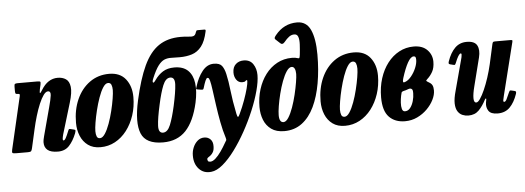

<svg xmlns="http://www.w3.org/2000/svg" viewBox="-71 -982 3915 1433"><g transform="rotate(-5 1886.5 -265.5)"><path d="M77 -520H220Q241.5 -520 245 -516Q248.5 -512 245 -494L237 -459Q232 -432 236.2 -432Q240.5 -432 252.5 -452Q278 -494.5 309 -514.2Q340 -534 376.5 -534Q412.5 -534 437.8 -517.2Q463 -500.5 468.5 -458.8Q474 -417 451 -341L381.5 -110.5Q379 -103.5 376.8 -90.8Q374.5 -78 374.5 -75Q374.5 -64.5 380.5 -64.5Q389 -64.5 398.2 -81.5Q407.5 -98.5 419.5 -129Q424 -141 427 -144Q430 -147 439.5 -144.5L466.5 -138Q475.5 -135.5 475.2 -129.8Q475 -124 470 -109Q448 -53.5 416.2 -19.2Q384.5 15 332 15Q279 15 254.5 -5Q230 -25 230 -61.5Q230 -72 232.5 -85Q235 -98 238 -108.5L294.5 -320Q310 -376 314 -407.8Q318 -439.5 295.5 -439.5Q279.5 -439.5 262.2 -415.8Q245 -392 228.2 -352.2Q211.5 -312.5 197 -263.8Q182.5 -215 171.5 -165.5L140.5 -28Q137 -12 132 -6Q127 0 108 0H22.5Q-3 0 -7.8 -4.8Q-12.5 -9.5 -8 -29.5L83 -421Q86 -434 82.8 -437Q79.5 -440 71 -440H68Q56 -440 53.2 -445.2Q50.5 -450.5 50.5 -465V-495Q50.5 -512 55.2 -516Q60 -520 77 -520Z M484 -187.5Q484 -284.5 518.5 -362Q553 -439.5 615.8 -484.8Q678.5 -530 761.5 -530Q843.5 -530 885.5 -476.5Q927.5 -423 927.5 -342Q927.5 -269 906.5 -205.2Q885.5 -141.5 848.2 -93Q811 -44.5 760.5 -17.2Q710 10 651 10Q595 10 558 -17Q521 -44 502.5 -88.8Q484 -133.5 484 -187.5ZM622.5 -112.5Q622.5 -88.5 628.8 -73Q635 -57.5 652.5 -57.5Q672 -57.5 690.8 -86Q709.5 -114.5 725.5 -158.8Q741.5 -203 753.5 -252Q765.5 -301 772.2 -343Q779 -385 779 -407.5Q779 -431 772.5 -446.8Q766 -462.5 748 -462.5Q728.5 -462.5 710 -433.8Q691.5 -405 675.8 -360.5Q660 -316 648 -267Q636 -218 629.2 -176.2Q622.5 -134.5 622.5 -112.5Z M1507 -782.5Q1491.5 -709.5 1461.8 -671.8Q1432 -634 1390.5 -620.8Q1349 -607.5 1298 -607.5Q1262 -607.5 1234 -608.5Q1206 -609.5 1182.5 -599.8Q1159 -590 1136.2 -560Q1113.5 -530 1087.5 -467.5Q1077.5 -443.5 1082.8 -437Q1088 -430.5 1104 -454Q1130 -491.5 1164.8 -513.2Q1199.5 -535 1250.5 -535Q1316 -535 1352 -500.8Q1388 -466.5 1396 -404.5Q1404 -342.5 1386 -260Q1355 -121.5 1290.8 -53.2Q1226.5 15 1119 15Q990.5 15 957 -67.2Q923.5 -149.5 959.5 -312.5Q994.5 -470.5 1040.2 -568.8Q1086 -667 1152.8 -712.5Q1219.5 -758 1317.5 -758Q1353 -758 1376.5 -754.8Q1400 -751.5 1414 -756Q1428 -760.5 1434.5 -783.5Q1437.5 -792 1439.8 -794.5Q1442 -797 1451.5 -797H1497Q1505.5 -797 1507.2 -794.2Q1509 -791.5 1507 -782.5ZM1118 -270Q1095 -167.5 1092.5 -112.5Q1090 -57.5 1125 -57.5Q1159.5 -57.5 1180.8 -110Q1202 -162.5 1221.5 -250Q1244 -352.5 1246.8 -407.5Q1249.5 -462.5 1214.5 -462.5Q1179.5 -462.5 1158.2 -410Q1137 -357.5 1118 -270Z M1747.5 -381Q1719.5 -381 1703.2 -404.2Q1687 -427.5 1687.5 -459.5Q1688 -499 1711.5 -520.5Q1735 -542 1770.5 -542Q1818 -542 1841.2 -507.2Q1864.5 -472.5 1864.5 -425Q1864.5 -376.5 1846.2 -308Q1828 -239.5 1796 -163Q1764 -86.5 1723 -12.5Q1682 61.5 1636.5 123Q1591 184.5 1545.2 222.8Q1499.5 261 1458.5 265Q1402 271.5 1366.2 233Q1330.5 194.5 1331.5 131Q1331.5 100.5 1343.5 71.8Q1355.5 43 1377.2 24.2Q1399 5.5 1427.5 5.5Q1455.5 5.5 1474 24Q1492.5 42.5 1491.5 77Q1491 104 1482.5 119.2Q1474 134.5 1463.2 142.8Q1452.5 151 1444.5 156Q1436.5 161 1436.5 168Q1436.5 174.5 1440 181.8Q1443.5 189 1457.5 189Q1476 189 1497 170.2Q1518 151.5 1539.2 121.2Q1560.5 91 1579.5 57Q1587.5 43.5 1589.8 39.8Q1592 36 1587 19Q1570 -34 1557.8 -98.5Q1545.5 -163 1536.8 -226.2Q1528 -289.5 1521.2 -339.5Q1514.5 -389.5 1508 -413.5Q1505.5 -421.5 1502.2 -428.8Q1499 -436 1490.5 -436Q1483 -436 1474.2 -415.5Q1465.5 -395 1455.5 -361Q1452.5 -352.5 1448.5 -351.8Q1444.5 -351 1437 -352L1409 -356.5Q1398 -357.5 1399.2 -362.8Q1400.5 -368 1404 -378.5Q1424 -445.5 1460.2 -491.2Q1496.5 -537 1546 -537Q1590.5 -537 1607.5 -514.5Q1624.5 -492 1633.5 -452.5Q1646 -398 1654 -324.5Q1662 -251 1682.5 -150Q1687.5 -126 1692.5 -126.2Q1697.5 -126.5 1706 -145Q1730.5 -197 1748 -245.8Q1765.5 -294.5 1775.2 -331.8Q1785 -369 1785 -386.5Q1785 -394 1781.5 -394Q1776.5 -394 1771 -387.5Q1765.5 -381 1747.5 -381Z M1858.5 -185Q1858.5 -255.5 1878 -317.8Q1897.5 -380 1933.5 -427.8Q1969.5 -475.5 2019.8 -502.8Q2070 -530 2131 -530Q2146 -530 2155.5 -528.5Q2165 -527 2171.5 -524.5Q2184 -520 2187 -524.5Q2190 -529 2192.5 -548.5Q2197 -589.5 2198.8 -624.8Q2200.5 -660 2193.2 -681.2Q2186 -702.5 2164 -702.5Q2143 -702.5 2125.2 -689.5Q2107.5 -676.5 2088 -652.5Q2070.5 -631.5 2055.5 -645.5L2023 -675.5Q2014 -683.5 2017 -691.5Q2020 -699.5 2028.5 -709.5Q2093.5 -790 2192 -790Q2262.5 -790 2293 -723.8Q2323.5 -657.5 2323.5 -537.5Q2323.5 -423 2306 -323.8Q2288.5 -224.5 2252.8 -149.5Q2217 -74.5 2161 -32.2Q2105 10 2028 10Q1968.5 10 1931 -17Q1893.5 -44 1876 -88.2Q1858.5 -132.5 1858.5 -185ZM1996 -112.5Q1996 -57.5 2027.5 -57.5Q2047 -57.5 2065.5 -86.5Q2084 -115.5 2100 -160.5Q2116 -205.5 2127.8 -254.8Q2139.5 -304 2146.2 -345.5Q2153 -387 2153 -407.5Q2153 -433 2145.5 -447.8Q2138 -462.5 2123.5 -462.5Q2104 -462.5 2085.2 -434.5Q2066.5 -406.5 2050.2 -363Q2034 -319.5 2021.8 -270.8Q2009.5 -222 2002.8 -179.5Q1996 -137 1996 -112.5Z M2316.5 -187.5Q2316.5 -284.5 2351 -362Q2385.5 -439.5 2448.2 -484.8Q2511 -530 2594 -530Q2676 -530 2718 -476.5Q2760 -423 2760 -342Q2760 -269 2739 -205.2Q2718 -141.5 2680.8 -93Q2643.5 -44.5 2593 -17.2Q2542.5 10 2483.5 10Q2427.5 10 2390.5 -17Q2353.5 -44 2335 -88.8Q2316.5 -133.5 2316.5 -187.5ZM2455 -112.5Q2455 -88.5 2461.2 -73Q2467.5 -57.5 2485 -57.5Q2504.5 -57.5 2523.2 -86Q2542 -114.5 2558 -158.8Q2574 -203 2586 -252Q2598 -301 2604.8 -343Q2611.5 -385 2611.5 -407.5Q2611.5 -431 2605 -446.8Q2598.5 -462.5 2580.5 -462.5Q2561 -462.5 2542.5 -433.8Q2524 -405 2508.2 -360.5Q2492.5 -316 2480.5 -267Q2468.5 -218 2461.8 -176.2Q2455 -134.5 2455 -112.5Z M2769 -177.5Q2769 -254.5 2789.8 -319.8Q2810.5 -385 2847.8 -433.2Q2885 -481.5 2935 -508.2Q2985 -535 3043.5 -535Q3109.5 -535 3145.2 -498.2Q3181 -461.5 3181 -409.5Q3181 -364 3164.5 -334.5Q3148 -305 3125.5 -285Q3114.5 -275 3115.8 -271.5Q3117 -268 3134.5 -258Q3152.5 -248 3159.5 -233.8Q3166.5 -219.5 3166.5 -195Q3166.5 -162.5 3148.5 -126Q3130.5 -89.5 3098.5 -57.5Q3066.5 -25.5 3024 -5.2Q2981.5 15 2932.5 15Q2857 15 2813 -30.8Q2769 -76.5 2769 -177.5ZM2959 -277.5Q2983 -286.5 3005 -313.8Q3027 -341 3040.8 -374.2Q3054.5 -407.5 3054.5 -434.5Q3054.5 -449 3051 -455.2Q3047.5 -461.5 3037 -461.5Q3015.5 -461.5 2992.5 -420.8Q2969.5 -380 2946.5 -306.5Q2940.5 -286.5 2942.5 -279Q2944.5 -271.5 2959 -277.5ZM2976 -221.5Q2966 -217 2957.2 -215Q2948.5 -213 2939 -210.5Q2927.5 -207.5 2924.8 -200.5Q2922 -193.5 2919 -177.5Q2914 -153 2912.2 -125.5Q2910.5 -98 2916 -78.5Q2921.5 -59 2938 -59Q2961.5 -59 2977.5 -79.5Q2993.5 -100 3002 -129.8Q3010.5 -159.5 3010.5 -188Q3010.5 -203 3008.8 -209.5Q3007 -216 3002.5 -220Q2992 -228 2976 -221.5Z M3296 -402Q3317.5 -464.5 3352.8 -499.8Q3388 -535 3441 -535Q3501 -535 3518.8 -500.5Q3536.5 -466 3523 -411.5L3469.5 -200Q3455 -144.5 3455.2 -111.2Q3455.5 -78 3474 -78Q3486.5 -78 3503 -102Q3519.5 -126 3537.2 -166Q3555 -206 3571 -255Q3587 -304 3598.5 -354L3631 -500.5Q3633 -509.5 3636.2 -514.8Q3639.5 -520 3651.5 -520H3762Q3776.5 -520 3780.2 -518Q3784 -516 3781 -504.5L3683 -111Q3679.5 -96.5 3676.2 -80.5Q3673 -64.5 3681.5 -64.5Q3691.5 -64.5 3700.5 -82.2Q3709.5 -100 3723 -132Q3726.5 -140.5 3729.5 -143.8Q3732.5 -147 3744 -144L3765 -139Q3774.5 -137 3775.8 -132Q3777 -127 3774 -116.5Q3752.5 -53.5 3717.5 -18Q3682.5 17.5 3626 17.5Q3575 17.5 3557.5 -9.2Q3540 -36 3545.5 -71L3549.5 -92.5Q3551 -101 3547.2 -101.5Q3543.5 -102 3539.5 -94Q3515.5 -47 3485.5 -16.5Q3455.5 14 3406.5 14Q3384 14 3362.8 5.2Q3341.5 -3.5 3327.5 -25Q3313.5 -46.5 3312.2 -84Q3311 -121.5 3327.5 -179L3388.5 -407Q3390.5 -414 3393 -424.8Q3395.5 -435.5 3395.5 -444.2Q3395.5 -453 3389.5 -453Q3373.5 -453 3346 -383Q3343 -376 3340.2 -373Q3337.5 -370 3326.5 -373L3303 -379Q3294.5 -381.5 3293.5 -386.5Q3292.5 -391.5 3296 -402Z"/></g></svg>

Font: Besley* Condensed
Style: Bold Italic
Weight: 700
Width: 3
Italic angle: -13°
Designer: Owen Earl
Foundry: indestructible type*
Version: Version 3.000; ttfautohint (v1.8.3)